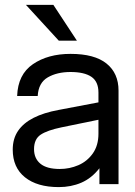

<svg xmlns="http://www.w3.org/2000/svg" viewBox="-20 -752 552 784"><path d="M32 -141Q32 -186 54 -218Q76 -250 117.5 -271Q159 -292 219 -303L382 -334V-374Q382 -419 353 -438.5Q324 -458 268 -458Q213 -458 175 -436Q137 -414 134 -360H50Q53 -448 114.5 -490Q176 -532 268 -532Q366 -532 415 -492.5Q464 -453 464 -382V0H386V-65Q354 -24 312 -6Q270 12 220 12Q132 12 82 -28Q32 -68 32 -141ZM382 -206V-263L231 -232Q173 -220 146 -202Q119 -184 119 -143Q119 -105 145 -83.5Q171 -62 224 -62Q264 -62 300 -77.5Q336 -93 359 -125.5Q382 -158 382 -206ZM220 -586 86 -732H198L294 -586Z"/></svg>

Font: Aspekta Variable
Style: Regular
Weight: 400
Designer: Ivo Dolenc
Version: Version 2.100